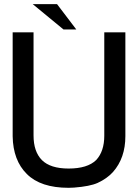

<svg xmlns="http://www.w3.org/2000/svg" viewBox="-20 -895 665 925"><path d="M482.4 -739.3H584V-239.3Q584 -133.8 524.4 -66.4Q495.1 -34.2 450.2 -13.7Q413.1 2.9 336.9 8.8L310.5 9.8Q175.8 9.8 109.4 -56.6Q43 -122.1 41 -238.3V-739.3H141.6V-242.2Q141.6 -165 181.6 -124Q222.7 -83 310.5 -83Q401.4 -83 443.4 -124Q482.4 -166 482.4 -241.2ZM137.7 -875H254.9L347.7 -752.9H286.1Z"/></svg>

Font: RobotoJAA
Style: Medium
Weight: 500
Version: Version 2.05; 2016-11-05